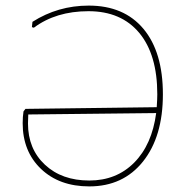

<svg xmlns="http://www.w3.org/2000/svg" viewBox="-20 -661 677 686"><path d="M297 -641Q423 -641 492.5 -558Q562 -475 562 -324Q562 -173 491 -84Q420 5 299 5Q192 5 126.5 -57.5Q61 -120 61 -221Q61 -244 64 -263L71 -272L540 -278Q542 -308 542 -324Q542 -466 477.5 -543.5Q413 -621 296 -621Q180 -621 101 -562L94 -564L96 -583Q187 -641 297 -641ZM80 -220Q80 -129 140.5 -72.5Q201 -16 299 -16Q396 -16 459.5 -80Q523 -144 538 -257L81 -252Z"/></svg>

Font: Alegreya Sans SC Thin
Style: Regular
Weight: 100
Designer: Juan Pablo del Peral
Foundry: Huerta Tipografica
Version: Version 2.007